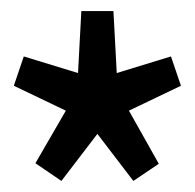

<svg xmlns="http://www.w3.org/2000/svg" viewBox="-20 -718 352 347"><path d="M91 -391 44 -423 99 -518 5 -563 23 -616 121 -586 127 -698H185L191 -586L289 -616L307 -563L213 -518L267 -422L221 -391L156 -476Z"/></svg>

Font: Georama Semi Condensed SemiBold
Style: Regular
Weight: 600
Width: 4
Designer: Jean-Baptiste Levee
Foundry: Production Type
Version: Version 1.000